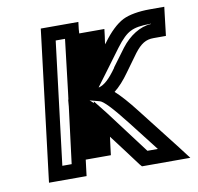

<svg xmlns="http://www.w3.org/2000/svg" viewBox="-65 -577 689 669"><g transform="rotate(-10 279.0 -242.0)"><path d="M213 -32H260H285L288 -57L293 -96C321 -59 350 -21 378 17L385 25H396H500H556L524 -17L407 -167C380 -202 356 -229 336 -247C354 -261 372 -281 389 -305L434 -367C457 -397 475 -408 502 -408H521H546L549 -433L555 -484L558 -509H533H506C468 -509 433 -503 411 -492C387 -480 361 -455 337 -422L332 -416L336 -444L339 -469H314H267H250L251 -484L254 -509H229H146H121L118 -484L59 0L56 25H81H164H189L192 0L196 -32H213ZM284 -272 316 -315 376 -396C397 -424 414 -440 429 -447C444 -455 466 -459 500 -459H502V-458C463 -456 424 -431 395 -393L349 -331V-330C323 -293 304 -277 286 -272H284ZM173 -249 172 -248 170 -224 145 -25H112L165 -459H198L176 -273L173 -249ZM258 -221 253 -226C250 -229 247 -231 245 -233L279 -224C292 -221 319 -193 366 -133L450 -25H413C374 -76 336 -128 297 -179L259 -227L258 -221Z"/></g></svg>

Font: Gamestation Text Outline
Style: Italic
Weight: 400
Designer: Jonas Hecksher
Foundry: Jonas Hecksher, Playtypeª, e-types AS
Version: Version 1.003